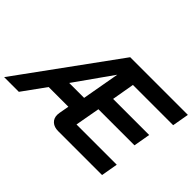

<svg xmlns="http://www.w3.org/2000/svg" viewBox="-174 -1001 1302 1302"><g transform="rotate(45 477.0 -350.0)"><path d="M601 -580 573 -418H919L898 -298H552L520 -120H906L885 0H464Q426 0 403.5 -20Q381 -40 381 -74Q381 -80 383 -94L396 -166H207L87 0H-54L455 -700H1008L987 -580ZM477 -554 286 -284H429Z"/></g></svg>

Font: Bai Jamjuree
Style: Bold Italic
Weight: 700
Italic angle: -10°
Designer: Katatrad Aksorn Co.,Ltd.
Foundry: Cadson Demak Co.,Ltd.
Version: Version 1.000; ttfautohint (v1.6)